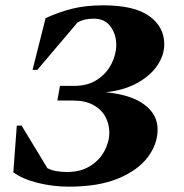

<svg xmlns="http://www.w3.org/2000/svg" viewBox="-20 -690 691 720"><path d="M332 -620Q312 -620 298 -616.5Q284 -613 271 -606L120 -428H102L151 -622Q199 -644 249.5 -657Q300 -670 368 -670Q484 -670 540 -629.5Q596 -589 596 -524Q596 -484 571 -446Q546 -408 497 -380Q448 -352 377 -344Q471 -335 521 -298Q571 -261 571 -204Q571 -150 534.5 -101Q498 -52 424 -21Q350 10 238 10Q178 10 120.5 -4.5Q63 -19 30 -44L43 -219H61L158 -59Q175 -51 193.5 -48Q212 -45 231 -45Q282 -45 317.5 -67Q353 -89 371.5 -123.5Q390 -158 390 -193Q390 -224 375.5 -251.5Q361 -279 330.5 -296Q300 -313 254 -313H195L205 -368H259Q310 -368 345 -391.5Q380 -415 398 -450.5Q416 -486 416 -522Q416 -561 394.5 -590.5Q373 -620 332 -620Z"/></svg>

Font: Spectral ExtraBold
Style: Italic
Weight: 800
Italic angle: -10°
Designer: Jean-Baptiste Levee
Foundry: Production Type
Version: Version 2.001